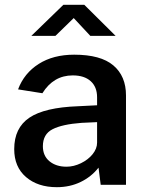

<svg xmlns="http://www.w3.org/2000/svg" viewBox="-20 -767 604 797"><path d="M88 -32C120.7 -4 163.3 10 216 10C252 10 284.8 2.8 314.5 -11.5C344.2 -25.8 369 -45.7 389 -71L398 0H503V-371C503 -424.3 485.5 -465.8 450.5 -495.5C415.5 -525.2 361.3 -540 288 -540C230 -540 180.8 -527.2 140.5 -501.5C100.2 -475.8 71.7 -440.7 55 -396L156 -380C186.7 -429.3 228.7 -454 282 -454C314 -454 338.8 -446 356.5 -430C374.2 -414 383 -391.7 383 -363V-330L304 -326C211.3 -322.7 144 -306.8 102 -278.5C60 -250.2 39 -206.7 39 -148C39 -98.7 55.3 -60 88 -32ZM316 -89.5C296 -79.8 276 -75 256 -75C227.3 -75 203.8 -82.5 185.5 -97.5C167.2 -112.5 158 -133.3 158 -160C158 -193.3 171.3 -216.8 198 -230.5C224.7 -244.2 264.7 -253 318 -257L383 -260V-175C383 -158.3 376.8 -142.3 364.5 -127C352.2 -111.7 336 -99.2 316 -89.5ZM286 -692 355 -618H460L330 -747H243L110 -618H210Z"/></svg>

Font: Morrison SemiBold
Style: Regular
Weight: 600
Designer: Pablo Impallari, Rodrigo Fuenzalida (Modified by Dan O. Williams)
Version: Version 0.030; ttfautohint (v1.8.1)